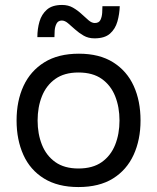

<svg xmlns="http://www.w3.org/2000/svg" viewBox="-20 -750 635 776"><path d="M297 6Q214 6 158 -28.5Q102 -63 74.5 -124Q47 -185 47 -263Q47 -342 75 -402.5Q103 -463 159 -498Q215 -533 299 -533Q382 -533 437.5 -498Q493 -463 520.5 -402.5Q548 -342 548 -263Q548 -185 520 -124Q492 -63 436.5 -28.5Q381 6 297 6ZM297 -69Q355 -69 391.5 -95Q428 -121 445.5 -165Q463 -209 463 -263Q463 -317 445.5 -361Q428 -405 391.5 -431Q355 -457 297 -457Q240 -457 203.5 -431Q167 -405 149.5 -361Q132 -317 132 -263Q132 -209 149.5 -165Q167 -121 203.5 -95Q240 -69 297 -69ZM362 -595Q337 -595 318 -606Q299 -617 283.5 -631Q268 -645 255 -656Q242 -667 230 -667Q215 -667 208.5 -654.5Q202 -642 201 -626.5Q200 -611 200 -600H131Q131 -633 139.5 -662.5Q148 -692 169.5 -711Q191 -730 231 -730Q256 -730 275 -719Q294 -708 309.5 -693.5Q325 -679 338 -668Q351 -657 363 -657Q380 -657 386 -669.5Q392 -682 393 -698Q394 -714 394 -725H464Q463 -693 454.5 -663Q446 -633 424.5 -614Q403 -595 362 -595Z"/></svg>

Font: Onest
Style: Regular
Weight: 400
Designer: Dmitri Voloshin, Andrey Kudryavtsev
Foundry: Dmitri Voloshin, Andrey Kudryavtsev
Version: Version 1.000;gftools[0.9.33]